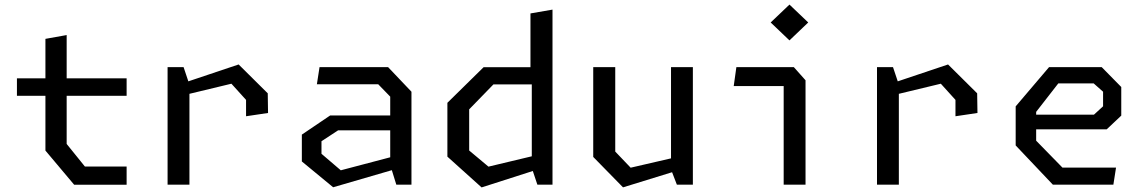

<svg xmlns="http://www.w3.org/2000/svg" viewBox="-20 -807 5000 839"><path d="M178.5 -149V-637.2L271.3 -653.8V-178L351 -79.3H533.3V0.2H304ZM54 -464.8H533.3V-388.5H54Z M1055.2 -370.5 991.2 -441.2 751.7 -383.5V-434.3L1022.8 -525.3L1150 -399.2L1151.3 -313.3L1055.2 -299ZM712.3 -513.7H782.2L807.8 -437.2V0H712.3Z M1685.2 -86.2V-384.7L1632.7 -438.8H1364.7L1376.3 -513.7H1675.8L1778 -406.2V0H1711.8ZM1299 -101.5V-218.8L1422.8 -302.5H1717.5V-237.5H1457.5L1384.8 -189.8V-135L1469.2 -62.8L1717.5 -128.2V-70.7L1435.8 11.3Z M2303.8 -73.3V-461.3L2298 -481.7V-748.3L2394.3 -765V0H2328.2ZM2342.3 -438.2H2136.2L2030.2 -329.2V-149.3L2114.5 -78.8L2342.3 -133.2V-70.7L2084.5 12L1935 -122.5V-357.8L2093.2 -513.3H2342.3Z M2668.5 -144.7 2735.8 -74.2 2970.7 -128.5V-71L2702.5 11.7L2572.3 -121.2V-513.7H2668.5ZM3007.7 0H2937.8L2912.2 -66.5V-513.7H3007.7Z M3404.5 -452 3429.7 -430.8H3186.2L3197.8 -513.7H3448.8L3500 -456.2V0H3404.5ZM3347.7 -708.8 3429.8 -787 3511.8 -708.8 3429.8 -630.5Z M4155.2 -370.5 4091.2 -441.2 3851.7 -383.5V-434.3L4122.8 -525.3L4250 -399.2L4251.3 -313.3L4155.2 -299ZM3812.3 -513.7H3882.2L3907.8 -437.2V0H3812.3Z M4418.3 -171.5V-342.2L4564.2 -513.7H4794.2L4879.7 -426.8V-301.8L4816 -241.8H4476.8V-305.8H4760.2L4800.2 -342.5V-406.2L4759.2 -442.5H4604.5L4507.8 -318.2V-192.2L4622.8 -74.5H4856.8L4845.2 0H4580.8Z"/></svg>

Font: Monaspace Krypton Var ExLight
Style: Regular
Weight: 200
Designer: Riley Cran and the Lettermatic Team
Version: Version 1.200 (Monaspace Krypton Var)